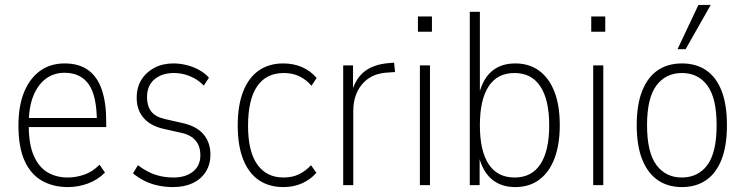

<svg xmlns="http://www.w3.org/2000/svg" viewBox="-20 -753 3032 781"><path d="M256 8Q196 8 150.5 -18Q105 -44 80 -99Q55 -154 55 -243Q55 -321 77.5 -377Q100 -433 142 -464Q184 -495 243 -495Q301 -495 338.5 -468Q376 -441 394 -388.5Q412 -336 412 -260V-236H83V-273H390L374 -257Q374 -363 341 -410Q308 -457 242 -457Q200 -457 167.5 -433.5Q135 -410 116 -364Q97 -318 97 -248V-242Q97 -167 117 -120.5Q137 -74 172.5 -52.5Q208 -31 256 -31Q289 -31 322.5 -42.5Q356 -54 385 -83L407 -51Q377 -21 337.5 -6.5Q298 8 256 8Z M684 8Q652 8 622 1.5Q592 -5 566.5 -18Q541 -31 521 -48L541 -81Q565 -63 588 -52Q611 -41 635.5 -36Q660 -31 686 -31Q735 -31 765 -55Q795 -79 795 -121Q795 -159 775 -182Q755 -205 716 -213L645 -229Q592 -241 564 -273.5Q536 -306 536 -355Q536 -398 555.5 -429Q575 -460 608.5 -477.5Q642 -495 686 -495Q711 -495 738 -488.5Q765 -482 789 -469Q813 -456 830 -437L809 -405Q790 -424 769.5 -435Q749 -446 728.5 -451Q708 -456 687 -456Q639 -456 608.5 -430.5Q578 -405 578 -357Q578 -323 594.5 -300.5Q611 -278 650 -269L720 -253Q780 -240 808 -206.5Q836 -173 836 -124Q836 -85 817.5 -55Q799 -25 764.5 -8.5Q730 8 684 8Z M1133 8Q1074 8 1032.5 -20.5Q991 -49 969 -105Q947 -161 947 -243Q947 -324 969 -380.5Q991 -437 1032.5 -466Q1074 -495 1132 -495Q1174 -495 1208.5 -480Q1243 -465 1268 -436L1247 -404Q1226 -429 1198 -442.5Q1170 -456 1135 -456Q1063 -456 1026 -402Q989 -348 989 -241Q989 -137 1026.5 -84Q1064 -31 1133 -31Q1170 -31 1197 -44.5Q1224 -58 1245 -81L1267 -50Q1242 -22 1208 -7Q1174 8 1133 8Z M1376 0V-487H1416V-385H1413Q1428 -435 1463 -462.5Q1498 -490 1557 -496L1583 -498L1587 -460L1546 -457Q1486 -451 1451.5 -408.5Q1417 -366 1417 -301V0Z M1680 -624V-686H1737V-624ZM1688 0V-487H1729V0Z M2076 8Q2019 8 1981.5 -23Q1944 -54 1928 -116H1931V0H1891V-705H1932V-372H1929Q1945 -434 1982 -464.5Q2019 -495 2076 -495Q2133 -495 2173.5 -465Q2214 -435 2235.5 -379.5Q2257 -324 2257 -244Q2257 -165 2235.5 -108.5Q2214 -52 2173.5 -22Q2133 8 2076 8ZM2073 -31Q2143 -31 2178.5 -85.5Q2214 -140 2214 -243Q2214 -347 2178 -401.5Q2142 -456 2073 -456Q2003 -456 1967.5 -401.5Q1932 -347 1932 -243Q1932 -140 1967.5 -85.5Q2003 -31 2073 -31Z M2385 -624V-686H2442V-624ZM2393 0V-487H2434V0Z M2754 8Q2697 8 2656 -20Q2615 -48 2592.5 -104Q2570 -160 2570 -244Q2570 -328 2592.5 -384Q2615 -440 2656 -467.5Q2697 -495 2754 -495Q2811 -495 2852 -467.5Q2893 -440 2915 -384Q2937 -328 2937 -244Q2937 -160 2915 -104Q2893 -48 2852 -20Q2811 8 2754 8ZM2753 -31Q2820 -31 2857.5 -82Q2895 -133 2895 -244Q2895 -354 2857.5 -405Q2820 -456 2754 -456Q2688 -456 2650 -405Q2612 -354 2612 -244Q2612 -133 2650 -82Q2688 -31 2753 -31ZM2736 -553 2821 -733H2871L2769 -553Z"/></svg>

Font: Nunito Sans 10pt Condensed ExtraLight
Style: Regular
Weight: 250
Width: 3
Designer: Vernon Adams
Foundry: Vernon Adams
Version: Version 3.101;gftools[0.9.27]